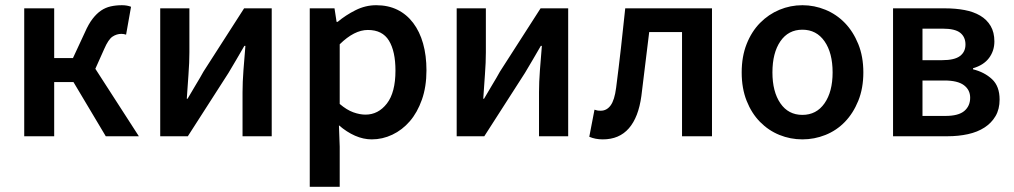

<svg xmlns="http://www.w3.org/2000/svg" viewBox="-20 -523 3893 737"><path d="M73 0V-491H188V-300H260L306 -399Q320 -431 335.5 -451Q351 -471 368 -482.5Q385 -494 405 -498.5Q425 -503 448 -503Q468 -503 483 -497L464 -390Q455 -393 446 -393Q428 -393 412 -382.5Q396 -372 380 -335L346 -259L513 0H386L262 -208H188V0Z M595 0V-491H707V-322Q707 -284 703.5 -237.5Q700 -191 697 -144H700Q713 -167 731 -196.5Q749 -226 761 -248L917 -491H1023V0H911V-169Q911 -207 914.5 -253.5Q918 -300 922 -347H918Q905 -324 887.5 -294.5Q870 -265 857 -243L701 0Z M1169 194V-491H1264L1272 -439H1276Q1307 -465 1345 -484Q1383 -503 1424 -503Q1470 -503 1505.5 -485.5Q1541 -468 1566 -435Q1591 -402 1604 -356Q1617 -310 1617 -253Q1617 -190 1599.5 -140.5Q1582 -91 1553 -57.5Q1524 -24 1486 -6Q1448 12 1407 12Q1375 12 1343 -2Q1311 -16 1281 -42L1284 40V194ZM1383 -83Q1432 -83 1465 -125.5Q1498 -168 1498 -252Q1498 -326 1473 -367Q1448 -408 1392 -408Q1340 -408 1284 -353V-124Q1311 -101 1336 -92Q1361 -83 1383 -83Z M1733 0V-491H1845V-322Q1845 -284 1841.5 -237.5Q1838 -191 1835 -144H1838Q1851 -167 1869 -196.5Q1887 -226 1899 -248L2055 -491H2161V0H2049V-169Q2049 -207 2052.5 -253.5Q2056 -300 2060 -347H2056Q2043 -324 2025.5 -294.5Q2008 -265 1995 -243L1839 0Z M2294 12Q2265 12 2242 2L2262 -102Q2267 -100 2272.5 -99Q2278 -98 2286 -98Q2309 -98 2324 -118.5Q2339 -139 2345 -186Q2355 -263 2363.5 -338.5Q2372 -414 2380 -491H2713V0H2598V-400H2472Q2464 -339 2457 -277.5Q2450 -216 2442 -155Q2431 -73 2394 -30.5Q2357 12 2294 12Z M3060 12Q3014 12 2972 -5Q2930 -22 2897.5 -55Q2865 -88 2846 -136Q2827 -184 2827 -245Q2827 -306 2846 -354Q2865 -402 2897.5 -435Q2930 -468 2972 -485.5Q3014 -503 3060 -503Q3106 -503 3148.5 -485.5Q3191 -468 3223 -435Q3255 -402 3274.5 -354Q3294 -306 3294 -245Q3294 -184 3274.5 -136Q3255 -88 3223 -55Q3191 -22 3148.5 -5Q3106 12 3060 12ZM3060 -82Q3114 -82 3145 -126.5Q3176 -171 3176 -245Q3176 -320 3145 -364.5Q3114 -409 3060 -409Q3006 -409 2975.5 -364.5Q2945 -320 2945 -245Q2945 -171 2975.5 -126.5Q3006 -82 3060 -82Z M3408 0V-491H3607Q3648 -491 3682.5 -484.5Q3717 -478 3742.5 -463Q3768 -448 3782.5 -423.5Q3797 -399 3797 -364Q3797 -328 3776.5 -300.5Q3756 -273 3715 -261V-257Q3759 -246 3788 -219Q3817 -192 3817 -141Q3817 -104 3801.5 -77.5Q3786 -51 3759 -33.5Q3732 -16 3695.5 -8Q3659 0 3617 0ZM3521 -292H3596Q3644 -292 3665 -308Q3686 -324 3686 -352Q3686 -381 3666 -397Q3646 -413 3599 -413H3521ZM3521 -78H3609Q3659 -78 3681.5 -97Q3704 -116 3704 -148Q3704 -178 3680 -196Q3656 -214 3605 -214H3521Z"/></svg>

Font: Giro Semibold
Style: Regular
Weight: 600
Designer: Paul D. Hunt
Foundry: Adobe Systems Incorporated
Version: Version 1.000;PS 1.0;hotconv 1.0.88;makeotf.lib2.5.647800